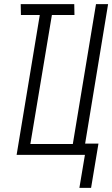

<svg xmlns="http://www.w3.org/2000/svg" viewBox="-20 -755 547 936"><path d="M367 161 394 0H61L174 -682H82L81 -735H342L343 -682H233L128 -53H335L448 -735H507L395 -55H460L424 161Z"/></svg>

Font: Iosevka Term Curly Lt Obl
Style: Regular
Weight: 300
Italic angle: -9°
Designer: Belleve Invis
Foundry: Belleve Invis
Version: Version 32.3.0